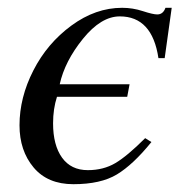

<svg xmlns="http://www.w3.org/2000/svg" viewBox="-20 -461 484 492"><path d="M420 -441 402 -312H386Q370 -419 287 -419Q239 -419 192.5 -361.5Q146 -304 133 -245H312L306 -213H126Q116 -182 116 -145Q116 -89 139 -57Q162 -25 205 -25Q245 -25 275.5 -43Q306 -61 352 -107L368 -97Q321 -39 279.5 -14Q238 11 168 11Q102 11 66 -32Q30 -75 30 -140Q30 -211 65.5 -280.5Q101 -350 163 -395.5Q225 -441 293 -441Q320 -441 346 -432.5Q372 -424 383 -424Q398 -424 404 -441Z"/></svg>

Font: STIX MathJax Main
Style: Italic
Weight: 400
Italic angle: -16.33°
Designer: MicroPress Inc., with final additions and corrections provided by Coen Hoffman, Elsevier (retired)
Version: Version 1.1.1